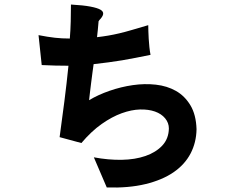

<svg xmlns="http://www.w3.org/2000/svg" viewBox="-20 -738 1040 847"><path d="M373 -296Q413 -320 463.5 -337.5Q514 -355 566 -362.5Q618 -370 667.5 -364.5Q717 -359 756 -337Q795 -315 820 -273.5Q845 -232 847 -168Q846 -109 820.5 -60.5Q795 -12 745.5 22Q696 56 622 74Q548 92 451 89L394 -44Q458 -32 517 -33Q576 -34 622 -50Q668 -66 696 -96Q724 -126 725 -171Q725 -196 708.5 -216Q692 -236 663.5 -246Q635 -256 597.5 -255Q560 -254 517 -238.5Q474 -223 428.5 -191Q383 -159 339 -107L243 -133Q254 -213 264 -291Q274 -369 282 -448Q224 -448 164 -451L150 -583Q191 -575 222 -571.5Q253 -568 288 -568Q291 -604 292 -643.5Q293 -683 293 -718Q347 -715 378.5 -709Q410 -703 423.5 -695Q437 -687 435 -675.5Q433 -664 418 -649Q417 -648 417 -647Q417 -646 415 -645Q413 -620 411.5 -606Q410 -592 408 -574Q434 -577 457.5 -581Q481 -585 506.5 -591Q532 -597 562.5 -606Q593 -615 634 -627Q634 -617 634.5 -601Q635 -585 636 -567Q637 -549 639 -530.5Q641 -512 644 -496Q609 -489 579 -483Q549 -477 519 -472Q489 -467 458.5 -463Q428 -459 393 -455Q391 -441 388 -418.5Q385 -396 382 -372Q379 -348 376.5 -327Q374 -306 373 -296Z"/></svg>

Font: D2Coding
Style: Bold
Weight: 700
Monospace: yes
Designer: Yong-Rak Park; Jeong-Hwan Yoon; Sang-Min Lee;
Foundry: NHN Corporation
Version: Version 1.3.2; Build 20180524